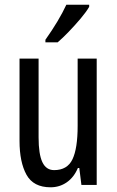

<svg xmlns="http://www.w3.org/2000/svg" viewBox="-20 -786 496 816"><path d="M391 -537V0H326L317 -72H311Q294 -32 263.5 -11Q233 10 195 10Q122 10 92.5 -43.5Q63 -97 63 -187V-537H144V-202Q144 -131 160 -97Q176 -63 210 -63Q266 -63 288 -109Q310 -155 310 -251V-537ZM359 -757Q347 -736 323 -707.5Q299 -679 272.5 -651.5Q246 -624 225 -606H173V-617Q231 -699 262 -766H359Z"/></svg>

Font: Noto Sans Oriya ExtCond
Style: Regular
Weight: 400
Width: 2
Designer: Amélie Bonet and Sol Matas
Foundry: Google LLC
Version: Version 2.006; ttfautohint (v1.8.4.7-5d5b)